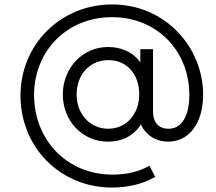

<svg xmlns="http://www.w3.org/2000/svg" viewBox="-20 -636 968 862"><path d="M483 206C556 206 621 190 677 158L651 108C604 135 547 148 486 148C277 148 133 -11 133 -210C133 -405 279 -559 483 -559C685 -559 830 -407 830 -210C830 -110 793 -58 737 -58C692 -58 667 -86 667 -135V-415H610V-356C596 -376 578 -392 557 -403C528 -418 498 -425 465 -425C351 -425 262 -331 262 -212C262 -92 351 0 465 0C512 0 551 -14 583 -42C594 -52 604 -64 613 -78C617 -67 623 -57 631 -48C655 -17 694 0 735 0C828 0 892 -82 892 -211C892 -421 725 -616 483 -616C253 -616 72 -437 72 -207C72 25 250 206 483 206ZM466 -58C384 -58 324 -124 324 -212C324 -303 385 -366 466 -366C507 -366 540 -352 566 -324C592 -295 605 -258 605 -213C605 -123 547 -58 466 -58Z"/></svg>

Font: Plus Jakarta Sans Light
Style: Regular
Weight: 300
Designer: Gumpita Rahayu
Foundry: Tokotype
Version: Version 2.071;gftools[0.9.30]